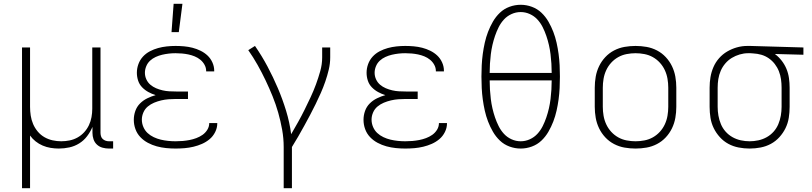

<svg xmlns="http://www.w3.org/2000/svg" viewBox="-20 -768 4240 1003"><path d="M95 215V-520H137V-210Q137 -187 140.5 -164Q144 -141 153 -120Q162 -99 177 -81Q192 -63 212 -51.5Q232 -40 254.5 -35Q277 -30 300 -30Q322 -30 344 -34.5Q366 -39 385.5 -50Q405 -61 420 -77.5Q435 -94 444.5 -114Q454 -134 458 -156Q462 -178 462 -200V-520H505V-74Q505 -66 507.5 -57Q510 -48 516.5 -42Q523 -36 531.5 -33Q540 -30 549 -30H571V8H549Q532 8 515.5 3.5Q499 -1 486.5 -12.5Q474 -24 468.5 -40.5Q463 -57 463 -74V-105Q452 -79 435 -56.5Q418 -34 394 -19Q370 -4 342.5 2Q315 8 287 8Q266 8 244.5 4.5Q223 1 203 -7.5Q183 -16 166 -29.5Q149 -43 137 -60V215Z M897 8Q872 8 847.5 5.5Q823 3 799 -3.5Q775 -10 752.5 -22Q730 -34 713 -52Q696 -70 687.5 -93.5Q679 -117 679 -142Q679 -166 687 -188.5Q695 -211 711.5 -227.5Q728 -244 749.5 -254.5Q771 -265 793 -271Q774 -277 755.5 -287Q737 -297 722.5 -312Q708 -327 701.5 -347Q695 -367 695 -388Q695 -411 703 -433Q711 -455 726.5 -472Q742 -489 763 -500Q784 -511 806 -517Q828 -523 851 -525.5Q874 -528 897 -528Q919 -528 941.5 -526Q964 -524 985.5 -518.5Q1007 -513 1027.5 -503Q1048 -493 1064 -478Q1080 -463 1089.5 -442Q1099 -421 1099 -399V-395H1057V-397Q1057 -414 1048.5 -429.5Q1040 -445 1026.5 -456Q1013 -467 997 -473.5Q981 -480 964.5 -483.5Q948 -487 931 -488.5Q914 -490 897 -490Q879 -490 861.5 -488Q844 -486 827 -482Q810 -478 793.5 -470.5Q777 -463 764 -451Q751 -439 744 -422Q737 -405 737 -388Q737 -370 744.5 -353.5Q752 -337 765.5 -325.5Q779 -314 795.5 -307Q812 -300 829.5 -296Q847 -292 864.5 -291Q882 -290 900 -290H962V-251H900Q880 -251 860.5 -249.5Q841 -248 822 -243.5Q803 -239 785 -231.5Q767 -224 752 -211.5Q737 -199 729 -180.5Q721 -162 721 -143Q721 -123 729 -104.5Q737 -86 751 -73Q765 -60 783 -51.5Q801 -43 820 -38.5Q839 -34 858.5 -32Q878 -30 897 -30Q916 -30 934 -31.5Q952 -33 970 -36.5Q988 -40 1005.5 -46.5Q1023 -53 1038 -63.5Q1053 -74 1063 -90Q1073 -106 1073 -125H1115V-123Q1115 -100 1104 -78Q1093 -56 1075 -41Q1057 -26 1035.5 -16.5Q1014 -7 991 -1.5Q968 4 944.5 6Q921 8 897 8ZM876 -600 887 -748H933L914 -600Z M1462 215V0Q1462 -45 1454 -90Q1446 -135 1433.5 -179Q1421 -223 1404 -265Q1387 -307 1367.5 -348Q1348 -389 1325.5 -429Q1303 -469 1277 -506L1312 -528Q1348 -476 1377.5 -420.5Q1407 -365 1431.5 -307.5Q1456 -250 1474.5 -189.5Q1493 -129 1501 -67Q1519 -98 1537 -130Q1555 -162 1571 -194.5Q1587 -227 1602.5 -260Q1618 -293 1630.5 -327Q1643 -361 1653 -396.5Q1663 -432 1663 -468V-520H1705V-468Q1705 -436 1697.5 -404.5Q1690 -373 1679.5 -342.5Q1669 -312 1656 -282.5Q1643 -253 1629 -224.5Q1615 -196 1600 -167.5Q1585 -139 1569.5 -111Q1554 -83 1538 -55Q1522 -27 1505 0V215Z M2097 8Q2072 8 2047.5 5.5Q2023 3 1999 -3.5Q1975 -10 1952.5 -22Q1930 -34 1913 -52Q1896 -70 1887.5 -93.5Q1879 -117 1879 -142Q1879 -166 1887 -188.5Q1895 -211 1911.5 -227.5Q1928 -244 1949.5 -254.5Q1971 -265 1993 -271Q1974 -277 1955.5 -287Q1937 -297 1922.5 -312Q1908 -327 1901.5 -347Q1895 -367 1895 -388Q1895 -411 1903 -433Q1911 -455 1926.5 -472Q1942 -489 1963 -500Q1984 -511 2006 -517Q2028 -523 2051 -525.5Q2074 -528 2097 -528Q2119 -528 2141.5 -526Q2164 -524 2185.5 -518.5Q2207 -513 2227.5 -503Q2248 -493 2264 -478Q2280 -463 2289.5 -442Q2299 -421 2299 -399V-395H2257V-397Q2257 -414 2248.5 -429.5Q2240 -445 2226.5 -456Q2213 -467 2197 -473.5Q2181 -480 2164.5 -483.5Q2148 -487 2131 -488.5Q2114 -490 2097 -490Q2079 -490 2061.5 -488Q2044 -486 2027 -482Q2010 -478 1993.5 -470.5Q1977 -463 1964 -451Q1951 -439 1944 -422Q1937 -405 1937 -388Q1937 -370 1944.5 -353.5Q1952 -337 1965.5 -325.5Q1979 -314 1995.5 -307Q2012 -300 2029.5 -296Q2047 -292 2064.5 -291Q2082 -290 2100 -290H2162V-251H2100Q2080 -251 2060.5 -249.5Q2041 -248 2022 -243.5Q2003 -239 1985 -231.5Q1967 -224 1952 -211.5Q1937 -199 1929 -180.5Q1921 -162 1921 -143Q1921 -123 1929 -104.5Q1937 -86 1951 -73Q1965 -60 1983 -51.5Q2001 -43 2020 -38.5Q2039 -34 2058.5 -32Q2078 -30 2097 -30Q2116 -30 2134 -31.5Q2152 -33 2170 -36.5Q2188 -40 2205.5 -46.5Q2223 -53 2238 -63.5Q2253 -74 2263 -90Q2273 -106 2273 -125H2315V-123Q2315 -100 2304 -78Q2293 -56 2275 -41Q2257 -26 2235.5 -16.5Q2214 -7 2191 -1.5Q2168 4 2144.5 6Q2121 8 2097 8Z M2700 8Q2670 8 2641.5 -2.5Q2613 -13 2591.5 -33.5Q2570 -54 2555 -80Q2540 -106 2529.5 -133.5Q2519 -161 2512.5 -190Q2506 -219 2502 -248.5Q2498 -278 2496.5 -308Q2495 -338 2495 -368Q2495 -397 2496.5 -427Q2498 -457 2502 -486.5Q2506 -516 2512.5 -545Q2519 -574 2529.5 -601.5Q2540 -629 2555 -655Q2570 -681 2591.5 -701.5Q2613 -722 2641.5 -732.5Q2670 -743 2700 -743Q2730 -743 2758.5 -732.5Q2787 -722 2808.5 -701.5Q2830 -681 2845 -655Q2860 -629 2870.5 -601.5Q2881 -574 2887.5 -545Q2894 -516 2898 -486.5Q2902 -457 2903.5 -427Q2905 -397 2905 -368Q2905 -338 2903.5 -308Q2902 -278 2898 -248.5Q2894 -219 2887.5 -190Q2881 -161 2870.5 -133.5Q2860 -106 2845 -80Q2830 -54 2808.5 -33.5Q2787 -13 2758.5 -2.5Q2730 8 2700 8ZM2862 -387Q2862 -411 2860.5 -435.5Q2859 -460 2856 -484.5Q2853 -509 2847.5 -533Q2842 -557 2834 -580.5Q2826 -604 2815 -626Q2804 -648 2787.5 -666Q2771 -684 2748 -694.5Q2725 -705 2700 -705Q2675 -705 2652 -694.5Q2629 -684 2612.5 -666Q2596 -648 2585 -626Q2574 -604 2566 -580.5Q2558 -557 2552.5 -533Q2547 -509 2544 -484.5Q2541 -460 2539.5 -435.5Q2538 -411 2538 -387ZM2700 -30Q2725 -30 2748 -40.5Q2771 -51 2787.5 -69Q2804 -87 2815 -109Q2826 -131 2834 -154.5Q2842 -178 2847.5 -202Q2853 -226 2856 -250.5Q2859 -275 2860.5 -299.5Q2862 -324 2862 -348H2538Q2538 -324 2539.5 -299.5Q2541 -275 2544 -250.5Q2547 -226 2552.5 -202Q2558 -178 2566 -154.5Q2574 -131 2585 -109Q2596 -87 2612.5 -69Q2629 -51 2652 -40.5Q2675 -30 2700 -30Z M3300 8Q3271 8 3242.5 3Q3214 -2 3188 -15.5Q3162 -29 3142 -50.5Q3122 -72 3109.5 -98Q3097 -124 3092 -152.5Q3087 -181 3087 -210V-310Q3087 -339 3092 -367.5Q3097 -396 3109.5 -422Q3122 -448 3142 -469.5Q3162 -491 3188 -504.5Q3214 -518 3242.5 -523Q3271 -528 3300 -528Q3329 -528 3357.5 -523Q3386 -518 3412 -504.5Q3438 -491 3458 -469.5Q3478 -448 3490.5 -422Q3503 -396 3508 -367.5Q3513 -339 3513 -310V-210Q3513 -181 3508 -152.5Q3503 -124 3490.5 -98Q3478 -72 3458 -50.5Q3438 -29 3412 -15.5Q3386 -2 3357.5 3Q3329 8 3300 8ZM3300 -30Q3323 -30 3346.5 -34.5Q3370 -39 3390.5 -50.5Q3411 -62 3427 -79.5Q3443 -97 3453 -118.5Q3463 -140 3467 -163.5Q3471 -187 3471 -210V-310Q3471 -333 3467 -356.5Q3463 -380 3453 -401.5Q3443 -423 3427 -440.5Q3411 -458 3390.5 -469.5Q3370 -481 3346.5 -485.5Q3323 -490 3300 -490Q3277 -490 3253.5 -485.5Q3230 -481 3209.5 -469.5Q3189 -458 3173 -440.5Q3157 -423 3147 -401.5Q3137 -380 3133 -356.5Q3129 -333 3129 -310V-210Q3129 -187 3133 -163.5Q3137 -140 3147 -118.5Q3157 -97 3173 -79.5Q3189 -62 3209.5 -50.5Q3230 -39 3253.5 -34.5Q3277 -30 3300 -30Z M3896 8Q3867 8 3838.5 2.5Q3810 -3 3785 -16.5Q3760 -30 3740.5 -51.5Q3721 -73 3708.5 -98.5Q3696 -124 3691.5 -152.5Q3687 -181 3687 -210V-310Q3687 -338 3691.5 -365Q3696 -392 3707 -417.5Q3718 -443 3736.5 -464Q3755 -485 3779 -499Q3803 -513 3829.5 -520.5Q3856 -528 3884 -528H3900L4177 -520V-482L4028 -486Q4048 -471 4063.5 -451Q4079 -431 4088.5 -408Q4098 -385 4101.5 -360Q4105 -335 4105 -310V-210Q4105 -181 4100.5 -152.5Q4096 -124 4083.5 -98.5Q4071 -73 4051.5 -51.5Q4032 -30 4007 -16.5Q3982 -3 3953.5 2.5Q3925 8 3896 8ZM3896 -30Q3919 -30 3942 -35Q3965 -40 3985.5 -51.5Q4006 -63 4021.5 -80.5Q4037 -98 4046 -119.5Q4055 -141 4059 -164Q4063 -187 4063 -210V-310Q4063 -332 4060 -353.5Q4057 -375 4049 -395.5Q4041 -416 4027.5 -433.5Q4014 -451 3996 -463.5Q3978 -476 3957 -482Q3936 -488 3914 -489L3900 -490H3888Q3866 -490 3844 -483.5Q3822 -477 3803 -465.5Q3784 -454 3769 -436.5Q3754 -419 3745 -398Q3736 -377 3732.5 -355Q3729 -333 3729 -310V-210Q3729 -187 3733 -164Q3737 -141 3746 -119.5Q3755 -98 3770.5 -80.5Q3786 -63 3806.5 -51.5Q3827 -40 3850 -35Q3873 -30 3896 -30Z"/></svg>

Font: Iosevka Extralight Extended
Style: Regular
Weight: 200
Width: 7
Monospace: yes
Designer: Belleve Invis
Foundry: Belleve Invis
Version: Version 32.5.0; ttfautohint (v1.8.4)